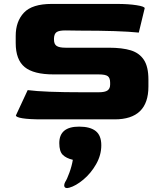

<svg xmlns="http://www.w3.org/2000/svg" viewBox="-20 -608 836 978"><path d="M61 -20 121 -149Q204 -138 403 -138H482Q515 -138 528 -147.5Q541 -157 541 -177V-187Q541 -211 529 -220Q517 -229 482 -229H253Q151 -229 105.5 -266.5Q60 -304 60 -389V-425Q60 -499 102 -543.5Q144 -588 243 -588H575Q634 -588 675.5 -581.5Q717 -575 717 -566L687 -442Q591 -452 385 -452L313 -453Q281 -453 268.5 -444.5Q256 -436 255 -413V-406Q255 -383 268.5 -374Q282 -365 314 -365H534Q603 -365 646.5 -351.5Q690 -338 713 -303Q736 -268 736 -203V-167Q736 0 564 0H193Q128 0 94.5 -5.5Q61 -11 61 -20ZM322 350Q307 350 307 336Q307 329 312 319Q321 306 333.5 271.5Q346 237 351 206Q317 198 299.5 180.5Q282 163 282 121Q282 37 383 37Q439 37 467.5 59.5Q496 82 496 132Q496 182 469.5 228.5Q443 275 404.5 307Q366 339 333 348Q325 350 322 350Z"/></svg>

Font: Gold Bold
Style: Regular
Weight: 400
Designer: jaiki
Version: Version 1.000